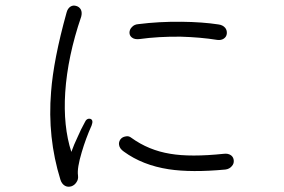

<svg xmlns="http://www.w3.org/2000/svg" viewBox="-20 -732 1040 703"><path d="M223.6 -685.5Q175.8 -513.7 167 -395.5Q153.3 -228.5 201.2 -74.2Q206.1 -58.6 217.8 -51.8Q228.5 -45.9 241.2 -49.8Q252.9 -53.7 259.8 -64.5Q267.6 -75.2 265.6 -89.8Q261.7 -116.2 279.3 -174.8Q293.9 -224.6 315.4 -272.5Q323.2 -293 310.5 -296.9Q296.9 -299.8 290 -283.2Q276.4 -258.8 264.6 -231.4Q251 -203.1 241.2 -175.8Q210.9 -269.5 218.8 -393.6Q227.5 -525.4 277.3 -670.9Q281.2 -685.5 276.4 -696.3Q270.5 -707 259.8 -710Q248 -713.9 238.3 -708Q227.5 -701.2 223.6 -685.5ZM486.3 -643.6Q471.7 -642.6 462.9 -632.8Q454.1 -624 454.1 -612.3Q454.1 -601.6 462.9 -594.7Q472.7 -586.9 490.2 -588.9Q560.5 -598.6 641.6 -597.7Q713.9 -595.7 775.4 -585.9Q790 -584 799.8 -590.8Q809.6 -597.7 810.5 -609.4Q811.5 -621.1 804.7 -629.9Q795.9 -640.6 779.3 -642.6Q721.7 -651.4 645.5 -652.3Q562.5 -653.3 486.3 -643.6ZM460.9 -227.5Q451.2 -235.4 439.5 -232.4Q427.7 -230.5 420.9 -221.7Q414.1 -211.9 416 -201.2Q418 -187.5 433.6 -176.8Q502 -127 597.7 -112.3Q680.7 -99.6 805.7 -111.3Q820.3 -113.3 829.1 -124Q836.9 -132.8 835.9 -144.5Q835 -156.2 826.2 -163.1Q815.4 -170.9 799.8 -168.9Q677.7 -156.2 603.5 -168.9Q524.4 -181.6 460.9 -227.5Z"/></svg>

Font: Gulim
Style: Regular
Weight: 400
Version: Version 2.21